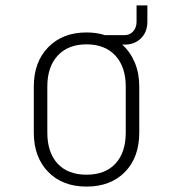

<svg xmlns="http://www.w3.org/2000/svg" viewBox="-20 -680 640 710"><path d="M485 -660H525V-600Q525 -562 501.5 -538.5Q478 -515 440 -515H432Q462 -488 478.5 -448.5Q495 -409 495 -360V-190Q495 -98 442 -44Q389 10 300 10Q211 10 158 -44.5Q105 -99 105 -190V-360Q105 -451 158.5 -505.5Q212 -560 300 -560Q338 -560 368 -550H440Q460 -550 472.5 -564Q485 -578 485 -600ZM445 -360Q445 -433 406.5 -474.5Q368 -516 300 -516Q232 -516 193.5 -474.5Q155 -433 155 -360V-190Q155 -116 193 -75Q231 -34 300 -34Q369 -34 407 -75Q445 -116 445 -190Z"/></svg>

Font: JetBrains Mono Extra Light
Style: Regular
Weight: 200
Monospace: yes
Designer: Philipp Nurullin, Konstantin Bulenkov
Foundry: JetBrains
Version: 2.002